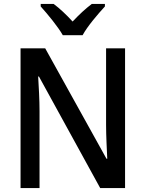

<svg xmlns="http://www.w3.org/2000/svg" viewBox="-20 -961 744 981"><path d="M301 -781H402C426 -826 481 -890 516 -928V-941H449C415 -915 386 -888 351 -851C319 -886 285 -918 254 -941H188V-928C224 -888 276 -825 301 -781ZM619 0V-714H522V-322C522 -269 526 -194 528 -150H524L211 -714H85V0H182V-393C182 -452 178 -518 175 -570H179L492 0Z"/></svg>

Font: Noto Sans Devanagari SemiCondensed Medium
Style: Regular
Weight: 500
Width: 4
Designer: Jelle Bosma - Monotype Design Team
Foundry: Monotype Imaging Inc.
Version: Version 2.004